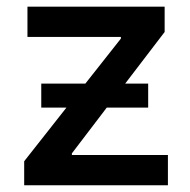

<svg xmlns="http://www.w3.org/2000/svg" viewBox="-20 -550 564 570"><path d="M51.8 -71.3 177.2 -230.5H102.5V-301.8H233.4L338.9 -435.5V-440.4H61.5V-530.3H468.8V-455.1L351.6 -301.8H419.9V-230.5H296.9L193.4 -94.7V-89.8H478.5V0H51.8Z"/></svg>

Font: Pretendard Std Medium
Style: Regular
Weight: 500
Designer: Base glyphs from Inter by Rasmus Andersson; Hangeul glyphs from Noto Sans CJK(Source Han Sans) by Jang Soo-young and Kan
Foundry: Kil Hyung-jin
Version: Version 1.309